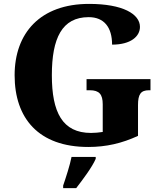

<svg xmlns="http://www.w3.org/2000/svg" viewBox="-20 -744 832 985"><path d="M433 10C525 10 606 -9 688 -47V-205C688 -260 702 -281 744 -281H752V-338H424V-281H441C489 -281 507 -260 507 -209V-67C487 -64 466 -62 447 -62C300 -62 246 -168 246 -358C246 -548 298 -656 435 -656C514 -656 555 -604 555 -515C652 -515 698 -558 698 -606C698 -672 610 -724 437 -724C186 -724 55 -574 55 -358C55 -137 178 10 433 10ZM304 208V221H371C405 177 453 113 471 71V61H347C339 103 317 170 304 208Z"/></svg>

Font: Noto Serif Myanmar ExtraBold
Style: Regular
Weight: 800
Designer: Ben Mitchell and the Monotype Design Team
Foundry: Monotype Imaging Inc.
Version: Version 2.106